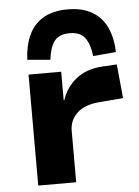

<svg xmlns="http://www.w3.org/2000/svg" viewBox="-55 -824 629 867"><g transform="rotate(-5 260.0 -390.5)"><path d="M83 0V-503H231V-374H234Q253 -432 299 -468.5Q345 -505 415 -510L484 -514L499 -360L388 -351Q322 -345 288.5 -312.5Q255 -280 255 -233V0ZM187 -561 83 -570Q86 -634 107.5 -681Q129 -728 172.5 -754.5Q216 -781 284 -781Q352 -781 396 -754.5Q440 -728 461.5 -681Q483 -634 485 -570L381 -561Q375 -615 353.5 -644Q332 -673 284 -673Q235 -673 214 -644Q193 -615 187 -561Z"/></g></svg>

Font: Nunito Sans 7pt SemiExpanded ExtraBold
Style: Regular
Weight: 800
Width: 6
Designer: Vernon Adams
Foundry: Vernon Adams
Version: Version 3.101;gftools[0.9.27]